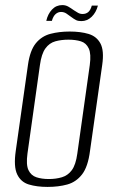

<svg xmlns="http://www.w3.org/2000/svg" viewBox="-20 -723 449 755"><path d="M167 12Q125 12 93.5 2.5Q62 -7 47.5 -37.5Q33 -68 42 -130L90 -468Q98 -525 121 -553Q144 -581 178.5 -590Q213 -599 254 -599Q297 -599 328.5 -589.5Q360 -580 375 -552Q390 -524 382 -468L334 -130Q326 -67 302.5 -37Q279 -7 244.5 2.5Q210 12 167 12ZM172 -19Q200 -19 223.5 -26Q247 -33 262.5 -54Q278 -75 284 -119L333 -467Q339 -511 329 -532.5Q319 -554 298 -560.5Q277 -567 249 -567Q221 -567 197.5 -560.5Q174 -554 158.5 -532.5Q143 -511 137 -467L88 -119Q82 -75 92 -54Q102 -33 123 -26Q144 -19 172 -19ZM300 -640Q287 -640 279 -644Q271 -648 259 -657Q251 -663 241.5 -669.5Q232 -676 220 -676Q208 -676 198.5 -667.5Q189 -659 184 -641H162Q168 -668 184.5 -685.5Q201 -703 225 -703Q238 -703 248.5 -697Q259 -691 270 -683Q279 -677 287 -672.5Q295 -668 305 -668Q318 -668 327 -675.5Q336 -683 341 -701H365Q358 -674 340.5 -657Q323 -640 300 -640Z"/></svg>

Font: Alumni Sans Thin Light
Style: Italic
Weight: 300
Italic angle: -8°
Version: Version 1.016